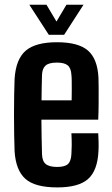

<svg xmlns="http://www.w3.org/2000/svg" viewBox="-20 -788 474 816"><path d="M223.5 8.5Q128.5 8.5 87.8 -28Q47 -64.5 42 -145.5Q41 -175.5 40.2 -216.2Q39.5 -257 39.5 -301Q39.5 -345 40.2 -385Q41 -425 42 -453Q47.5 -537 89.5 -572.8Q131.5 -608.5 222 -608.5Q313.5 -608.5 354 -573Q394.5 -537.5 398.5 -457.5Q399 -445.5 399.2 -415.8Q399.5 -386 399.2 -349Q399 -312 397.5 -279.5H156Q156 -244.5 156.8 -208.2Q157.5 -172 158.5 -133Q159.5 -103 174.5 -90.8Q189.5 -78.5 223 -78.5Q255.5 -78.5 268.8 -90.8Q282 -103 283.5 -133.5Q284.5 -148.5 284.8 -170.8Q285 -193 283.5 -221.5H397.5Q398.5 -210 399 -186Q399.5 -162 398.5 -145.5Q394.5 -63 354.2 -27.2Q314 8.5 223.5 8.5ZM156.5 -361.5H284.5Q285 -384 285 -406.2Q285 -428.5 284.8 -445.5Q284.5 -462.5 283.5 -469.5Q282 -498.5 267.8 -510.2Q253.5 -522 222 -522Q187.5 -522 173.5 -509.2Q159.5 -496.5 158.5 -469.5Q158 -442 157.2 -415Q156.5 -388 156.5 -361.5ZM187.5 -640 104.5 -768H177.5L220 -696.5L262.5 -768H335L252.5 -640Z"/></svg>

Font: Big Shoulders Text Thin
Style: Bold
Weight: 700
Version: Version 2.002